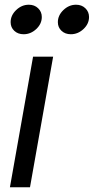

<svg xmlns="http://www.w3.org/2000/svg" viewBox="-20 -793 397 813"><path d="M107 0H22L120 -553H205ZM25 -699Q25 -728 48.5 -750.5Q72 -773 102 -773Q126 -773 141.5 -758Q157 -743 157 -721Q157 -692 133.5 -670Q110 -648 80 -648Q56 -648 40.5 -662.5Q25 -677 25 -699ZM225 -699Q225 -728 248.5 -750.5Q272 -773 302 -773Q326 -773 341.5 -758Q357 -743 357 -721Q357 -692 333.5 -670Q310 -648 280 -648Q256 -648 240.5 -662.5Q225 -677 225 -699Z"/></svg>

Font: Open Sauce One
Style: Italic
Weight: 400
Italic angle: -10°
Designer: Alfredo Marco Pradil
Foundry: Creative Sauce Fz LLC
Version: Version 1.477